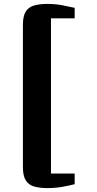

<svg xmlns="http://www.w3.org/2000/svg" viewBox="-20 -824 496 981"><path d="M222 137Q183.5 137 155.2 129.2Q127 121.5 112 98.2Q97 75 97 29V-696Q97 -742.5 112 -765.5Q127 -788.5 155.2 -796.2Q183.5 -804 222 -804Q262 -804 296.5 -797.5Q331 -791 361.5 -784V-730.5H240.5V62.5H361.5V117Q331 125 296.5 131Q262 137 222 137Z"/></svg>

Font: Merriweather 24pt Black
Style: Regular
Weight: 900
Designer: Eben Sorkin
Foundry: Eben Sorkin
Version: Version 2.100